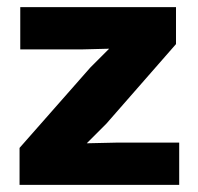

<svg xmlns="http://www.w3.org/2000/svg" viewBox="-20 -520 556 540"><path d="M35 0V-104L234 -330L287 -383L208 -381H37V-500H475V-396L279 -172L224 -117L312 -119H484V0Z"/></svg>

Font: Elaine Sans
Style: Bold
Weight: 700
Designer: Wei Huang
Foundry: Wei Huang
Version: Version 2.001;December 24, 2019;FontCreator 12.0.0.2547 64-b